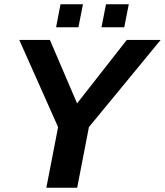

<svg xmlns="http://www.w3.org/2000/svg" viewBox="-20 -874 768 894"><path d="M339.4 0H195.8L250.5 -282.2L69.8 -688H212.4L338.9 -392.6L570.3 -688H728L394 -282.2ZM452.6 -747.1 473.6 -854H579.6L558.6 -747.1ZM241.2 -747.1 261.7 -854H366.2L345.2 -747.1Z"/></svg>

Font: Liberation Sans
Style: Bold Italic
Weight: 700
Italic angle: -12°
Designer: Steve Matteson
Foundry: Ascender Corporation
Version: Version 2.1.5